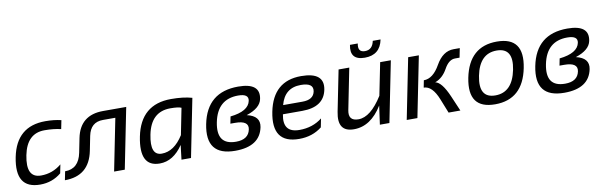

<svg xmlns="http://www.w3.org/2000/svg" viewBox="-47 -1146 5047 1599"><g transform="rotate(-10 2477.0 -346.5)"><path d="M373 -63.5Q296.9 0 194.3 0Q-20.5 0 31.7 -261.2Q82 -512.7 326.2 -512.7Q399.4 -512.7 460 -498L445.3 -424.8Q384.8 -439.5 306.6 -439.5Q157.7 -439.5 122.1 -261.2Q84.5 -73.2 213.9 -73.2Q311.5 -73.2 387.7 -136.7Z M416.5 -73.2Q532.2 -73.2 558.6 -205.1L582.5 -324.7Q620.1 -512.7 815.4 -512.7H1010.7L908.2 0H817.9L905.8 -439.5H800.8Q695.8 -439.5 673.3 -327.1L648.9 -205.1Q607.9 0 401.9 0Z M1462.9 -425.8Q1438.5 -437.5 1370.1 -437.5Q1206.5 -437.5 1169.4 -250.5Q1134.8 -78.1 1235.8 -78.1Q1340.3 -78.1 1418.5 -202.1ZM1468.3 0H1387.7L1402.3 -122.1Q1320.3 0 1205.1 0Q1030.3 0 1080.1 -249.5Q1132.8 -512.7 1389.2 -512.7Q1493.2 -512.7 1566.4 -491.7Z M1861.8 -68.4Q1967.3 -68.4 1983.9 -151.4Q1998.5 -224.6 1879.9 -224.6H1840.8L1852.5 -283.7Q2007.3 -300.8 2024.4 -385.7Q2036.1 -444.3 1944.3 -444.3Q1769.5 -444.3 1731.9 -256.3Q1694.3 -68.4 1861.8 -68.4ZM1641.6 -256.3Q1693.8 -517.6 1957.5 -517.6Q2147 -517.6 2120.1 -384.3Q2105.5 -309.6 1987.3 -271Q2101.1 -245.1 2083 -152.8Q2051.3 4.9 1842.8 4.9Q1589.4 4.9 1641.6 -256.3Z M2660.2 -366.7Q2631.8 -225.6 2448.7 -225.6H2285.2Q2254.9 -73.2 2399.4 -73.2Q2511.2 -73.2 2591.8 -136.7L2577.1 -63.5Q2496.6 0 2384.8 0Q2149.9 0 2202.1 -262.2Q2252.4 -512.7 2488.3 -512.7Q2689.5 -512.7 2660.2 -366.7ZM2300.3 -300.8H2463.9Q2556.6 -300.8 2570.3 -368.2Q2584.5 -440.4 2473.6 -440.4Q2336.9 -440.4 2300.3 -300.8Z M3248.5 -512.7 3146 0H3065.4L3087.4 -158.2Q2990.2 0 2847.2 0Q2704.1 0 2737.3 -166.5L2806.6 -512.7H2897L2827.6 -165Q2809.6 -75.2 2898.9 -75.2Q3001 -75.2 3103 -237.8L3158.2 -512.7ZM2935.5 -698.2H3001.5Q2986.8 -625 3050.3 -625Q3113.8 -625 3128.4 -698.2H3194.3Q3168.9 -571.3 3039.6 -571.3Q2910.2 -571.3 2935.5 -698.2Z M3646.5 0 3598.6 -120.1Q3550.8 -240.7 3478.5 -240.7L3490.2 -300.8Q3568.4 -300.8 3627.9 -406.7Q3687.5 -512.7 3779.3 -512.7H3831.5L3815.9 -434.6H3777.3Q3724.6 -434.6 3685.3 -363Q3646 -291.5 3580.6 -267.6Q3635.7 -257.3 3690.9 -128.9L3746.1 0ZM3485.4 -512.7 3382.8 0H3292.5L3395 -512.7Z M4056.2 -73.2Q4200.2 -73.2 4237.3 -258.3Q4273.4 -439.5 4129.4 -439.5Q3985.4 -439.5 3949.2 -258.3Q3912.1 -73.2 4056.2 -73.2ZM3858.4 -256.3Q3909.7 -512.7 4144 -512.7Q4378.4 -512.7 4327.1 -256.3Q4275.9 -0.5 4041.5 -0.5Q3808.1 -0.5 3858.4 -256.3Z M4645 -68.4Q4750.5 -68.4 4767.1 -151.4Q4781.7 -224.6 4663.1 -224.6H4624L4635.7 -283.7Q4790.5 -300.8 4807.6 -385.7Q4819.3 -444.3 4727.5 -444.3Q4552.7 -444.3 4515.1 -256.3Q4477.5 -68.4 4645 -68.4ZM4424.8 -256.3Q4477.1 -517.6 4740.7 -517.6Q4930.2 -517.6 4903.3 -384.3Q4888.7 -309.6 4770.5 -271Q4884.3 -245.1 4866.2 -152.8Q4834.5 4.9 4626 4.9Q4372.6 4.9 4424.8 -256.3Z"/></g></svg>

Font: Sansation
Style: Italic
Weight: 400
Designer: Bernd Montag
Version: Version 1.301